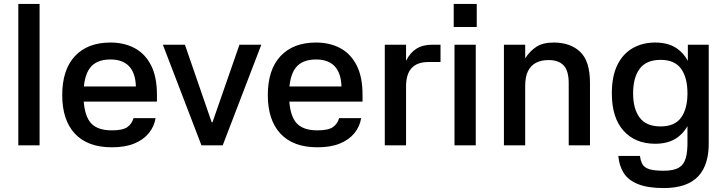

<svg xmlns="http://www.w3.org/2000/svg" viewBox="-20 -738 3693 975"><path d="M181 0H73V-718H181Z M355 -299H670Q668 -367 635.5 -401.5Q603 -436 541 -436Q469 -436 436.5 -392.5Q404 -349 404 -257Q404 -164 436 -120Q468 -76 548 -76Q603 -76 626.5 -92.5Q650 -109 658 -138H770Q763 -95 735.5 -61.5Q708 -28 661.5 -9Q615 10 548 10Q425 10 360.5 -59Q296 -128 296 -255Q296 -384 360.5 -453Q425 -522 541 -522Q610 -522 663 -494Q716 -466 746.5 -407.5Q777 -349 777 -256V-222H354Z M1111 0H1003L807 -511H919L1055 -117H1059L1196 -511H1307Z M1399 -299H1714Q1712 -367 1679.5 -401.5Q1647 -436 1585 -436Q1513 -436 1480.5 -392.5Q1448 -349 1448 -257Q1448 -164 1480 -120Q1512 -76 1592 -76Q1647 -76 1670.5 -92.5Q1694 -109 1702 -138H1814Q1807 -95 1779.5 -61.5Q1752 -28 1705.5 -9Q1659 10 1592 10Q1469 10 1404.5 -59Q1340 -128 1340 -255Q1340 -384 1404.5 -453Q1469 -522 1585 -522Q1654 -522 1707 -494Q1760 -466 1790.5 -407.5Q1821 -349 1821 -256V-222H1398Z M2042 0H1934V-511H2042V-429Q2062 -470 2094.5 -490.5Q2127 -511 2175 -511H2217V-423H2155Q2099 -423 2070.5 -392.5Q2042 -362 2042 -298Z M2396 -511V0H2288V-511ZM2284 -718H2401V-601H2284Z M2647 0H2539V-511H2647V-442Q2671 -479 2704 -500.5Q2737 -522 2792 -522Q2876 -522 2926 -475Q2976 -428 2976 -317V0H2868V-316Q2868 -378 2842.5 -405.5Q2817 -433 2766 -433Q2728 -433 2701.5 -419Q2675 -405 2661 -376.5Q2647 -348 2647 -301Z M3307 -8Q3206 -8 3146.5 -74Q3087 -140 3087 -264Q3087 -351 3115 -408Q3143 -465 3193 -493.5Q3243 -522 3307 -522Q3379 -522 3423.5 -487.5Q3468 -453 3488 -394.5Q3508 -336 3508 -264Q3508 -193 3488 -135Q3468 -77 3423.5 -42.5Q3379 -8 3307 -8ZM3335 -96Q3406 -96 3438.5 -140.5Q3471 -185 3471 -264Q3471 -344 3438.5 -389Q3406 -434 3335 -434Q3262 -434 3228.5 -389Q3195 -344 3195 -264Q3195 -185 3228.5 -140.5Q3262 -96 3335 -96ZM3473 -511H3579V-9H3471V-399L3473 -407ZM3579 -22Q3582 97 3526 157Q3470 217 3350 217Q3270 217 3220 197Q3170 177 3147 140Q3124 103 3120 54H3230Q3233 79 3242.5 96Q3252 113 3277 121Q3302 129 3350 129Q3401 129 3427 113.5Q3453 98 3462.5 64.5Q3472 31 3471 -22Z"/></svg>

Font: Asta Sans SemiBold
Style: Regular
Weight: 600
Designer: 42dot
Version: Version 1.000